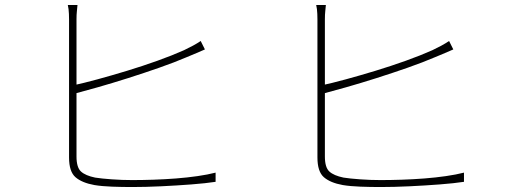

<svg xmlns="http://www.w3.org/2000/svg" viewBox="-20 -771 2040 773"><path d="M292 -751Q291 -738 289.5 -725.5Q288 -713 288 -693Q288 -682 288 -642Q288 -602 288 -545.5Q288 -489 288 -426Q288 -363 288 -304.5Q288 -246 288 -202.5Q288 -159 288 -141Q288 -97 306 -80.5Q324 -64 363 -56Q388 -52 430 -49Q472 -46 512 -46Q552 -46 597.5 -47.5Q643 -49 688.5 -52.5Q734 -56 775.5 -62Q817 -68 848 -76V-39Q809 -33 750.5 -28.5Q692 -24 629 -21Q566 -18 512 -18Q472 -18 431 -19.5Q390 -21 360 -26Q310 -35 284 -57.5Q258 -80 258 -137Q258 -157 258 -201.5Q258 -246 258 -305.5Q258 -365 258 -427.5Q258 -490 258 -546.5Q258 -603 258 -642.5Q258 -682 258 -693Q258 -705 257.5 -715Q257 -725 256 -734Q255 -743 253 -751ZM273 -427Q315 -436 372 -451.5Q429 -467 491.5 -486Q554 -505 614 -526.5Q674 -548 721 -569Q740 -578 757.5 -587.5Q775 -597 788 -606L805 -572Q791 -566 771.5 -557.5Q752 -549 732 -541Q683 -520 621.5 -498.5Q560 -477 495.5 -456.5Q431 -436 373 -419.5Q315 -403 273 -392Z M1292 -751Q1291 -738 1289.5 -725.5Q1288 -713 1288 -693Q1288 -682 1288 -642Q1288 -602 1288 -545.5Q1288 -489 1288 -426Q1288 -363 1288 -304.5Q1288 -246 1288 -202.5Q1288 -159 1288 -141Q1288 -97 1306 -80.5Q1324 -64 1363 -56Q1388 -52 1430 -49Q1472 -46 1512 -46Q1552 -46 1597.5 -47.5Q1643 -49 1688.5 -52.5Q1734 -56 1775.5 -62Q1817 -68 1848 -76V-39Q1809 -33 1750.5 -28.5Q1692 -24 1629 -21Q1566 -18 1512 -18Q1472 -18 1431 -19.5Q1390 -21 1360 -26Q1310 -35 1284 -57.5Q1258 -80 1258 -137Q1258 -157 1258 -201.5Q1258 -246 1258 -305.5Q1258 -365 1258 -427.5Q1258 -490 1258 -546.5Q1258 -603 1258 -642.5Q1258 -682 1258 -693Q1258 -705 1257.5 -715Q1257 -725 1256 -734Q1255 -743 1253 -751ZM1273 -427Q1315 -436 1372 -451.5Q1429 -467 1491.5 -486Q1554 -505 1614 -526.5Q1674 -548 1721 -569Q1740 -578 1757.5 -587.5Q1775 -597 1788 -606L1805 -572Q1791 -566 1771.5 -557.5Q1752 -549 1732 -541Q1683 -520 1621.5 -498.5Q1560 -477 1495.5 -456.5Q1431 -436 1373 -419.5Q1315 -403 1273 -392Z"/></svg>

Font: Noto Sans KR Thin
Style: Regular
Weight: 100
Designer: Ryoko NISHIZUKA 西塚涼子 (kana, bopomofo & ideographs); Paul D. Hunt (Latin, Greek & Cyrillic); Sandoll Communications 산돌커뮤니
Foundry: Adobe
Version: Version 2.004-H2;hotconv 1.0.118;makeotfexe 2.5.65603